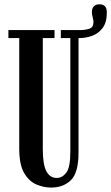

<svg xmlns="http://www.w3.org/2000/svg" viewBox="-20 -836 503 868"><path d="M210.5 12Q178.5 12 145.2 -1.8Q112 -15.5 89.5 -53.2Q67 -91 67 -164V-664H18V-700H226.5V-664H173.5V-162Q173.5 -91.5 189.8 -61.5Q206 -31.5 236.5 -31.5Q261.5 -31.5 279.8 -55.5Q298 -79.5 298 -150.5V-664H255V-700H342Q364.5 -700 383.5 -706Q402.5 -712 402.5 -736Q402.5 -745.5 399 -757.8Q395.5 -770 395.5 -780Q395.5 -816.5 429.5 -816.5Q463 -816.5 463 -780Q463 -733.5 443 -708.2Q423 -683 394.8 -673.5Q366.5 -664 342 -664H335V-146Q335 -55.5 300.8 -21.8Q266.5 12 210.5 12Z"/></svg>

Font: Imbue 10pt SemiBold
Style: Regular
Weight: 600
Designer: Tyler Finck
Foundry: Etcetera Type Company
Version: Version 1.102; ttfautohint (v1.8.3)